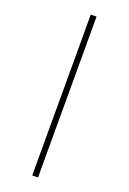

<svg xmlns="http://www.w3.org/2000/svg" viewBox="-185 -822 754 1124"><g transform="rotate(20 191.5 -260.0)"><path d="M174 -761H210V241H174Z"/></g></svg>

Font: Noto Sans Arabic UI XCn XLt
Style: Regular
Weight: 200
Width: 2
Designer: Monotype Design Team, Nadine Chahine and Nizar Qandah
Foundry: Monotype Imaging Inc.
Version: Version 2.010; ttfautohint (v1.8.4.7-5d5b)